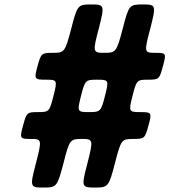

<svg xmlns="http://www.w3.org/2000/svg" viewBox="-20 -845 873 865"><path d="M348 -219C400 -219 401 -216 374 -110C346 -3 347 0 407 0C467 0 470 -3 498 -110C525 -216 528 -219 580 -219C631 -219 633 -221 649 -280C665 -338 663 -340 612 -340C560 -340 559 -342 577 -413C595 -484 597 -486 647 -486C697 -486 698 -488 714 -547C730 -605 729 -607 679 -607C629 -607 629 -610 657 -716C684 -822 683 -825 623 -825C563 -825 560 -822 533 -716C505 -610 502 -607 450 -607C398 -607 397 -610 425 -716C452 -822 451 -825 391 -825C331 -825 328 -822 301 -716C273 -610 270 -607 219 -607C167 -607 165 -605 149 -547C133 -488 135 -486 187 -486C238 -486 239 -484 221 -413C203 -342 201 -340 151 -340C101 -340 100 -338 84 -280C68 -221 69 -219 119 -219C169 -219 169 -216 142 -110C114 -3 115 0 175 0C235 0 238 -3 266 -110C293 -216 296 -219 348 -219ZM380 -340C328 -340 327 -342 345 -413C363 -484 366 -486 418 -486C470 -486 471 -484 453 -413C435 -342 432 -340 380 -340Z"/></svg>

Font: Hussar Print
Style: Bold
Weight: 700
Foundry: Cannot Into Space Fonts
Version: Version 2.00